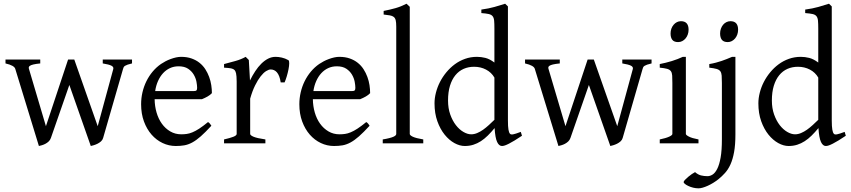

<svg xmlns="http://www.w3.org/2000/svg" viewBox="-20 -777 4613 1041"><path d="M695.8 -433.1Q680.7 -429.7 671.9 -426.5Q663.1 -423.3 658 -420.2Q652.8 -417 650.6 -412.8Q648.4 -408.7 647 -402.8L539.1 -28.8Q536.1 -18.1 527.6 -10.5Q519 -2.9 508.8 2.2Q498.5 7.3 488.5 10.3Q478.5 13.2 472.2 14.6L356 -316.4L255.9 -28.8Q252 -17.6 243.9 -10Q235.8 -2.4 226.1 2.7Q216.3 7.8 206.8 10.5Q197.3 13.2 190.9 14.6L63 -402.8Q58.6 -421.9 9.8 -433.1V-454.1H198.2V-433.1Q174.3 -430.7 161.1 -427.5Q147.9 -424.3 142.1 -420.2Q136.2 -416 136 -411.6Q135.7 -407.2 137.2 -402.8L229 -92.8L349.1 -454.1H382.8L509.8 -92.8L594.2 -402.8Q597.2 -414.1 584 -420.9Q570.8 -427.7 537.1 -433.1V-454.1H695.8Z M948.2 -417.5Q922.9 -417.5 901.6 -407.7Q880.4 -397.9 864 -380.1Q847.7 -362.3 836.7 -337.6Q825.7 -313 821.3 -283.2H1030.3Q1041.5 -283.2 1045.2 -286.9Q1048.8 -290.5 1048.8 -300.8Q1048.8 -314 1045.2 -333.7Q1041.5 -353.5 1030.5 -372.3Q1019.5 -391.1 999.8 -404.3Q980 -417.5 948.2 -417.5ZM1128.9 -272Q1120.1 -262.2 1105.5 -253.9Q1090.8 -245.6 1075.2 -239.3H818.4Q818.8 -201.2 828.9 -166.7Q838.9 -132.3 857.7 -106.2Q876.5 -80.1 903.1 -64.5Q929.7 -48.8 962.9 -48.8Q978 -48.8 992.4 -50.8Q1006.8 -52.7 1023.4 -59.6Q1040 -66.4 1060.3 -79.6Q1080.6 -92.8 1107.9 -115.2Q1114.3 -111.8 1118.9 -105.5Q1123.5 -99.1 1126 -95.2Q1093.3 -59.6 1068.6 -37.8Q1043.9 -16.1 1022.2 -4.4Q1000.5 7.3 979.2 11Q958 14.6 933.1 14.6Q895.5 14.6 861.6 -1.5Q827.6 -17.6 801.8 -47.1Q775.9 -76.7 760.5 -118.4Q745.1 -160.2 745.1 -211.9Q745.1 -244.6 752.4 -276.4Q759.8 -308.1 773.7 -336.4Q787.6 -364.7 807.6 -388.7Q827.6 -412.6 853 -430.2Q863.8 -437.5 877.2 -444.6Q890.6 -451.7 905.3 -457Q919.9 -462.4 934.3 -465.6Q948.7 -468.8 961.9 -468.8Q993.7 -468.8 1018.6 -460Q1043.5 -451.2 1062 -436.3Q1080.6 -421.4 1093.3 -401.6Q1106 -381.8 1114 -359.9Q1122.1 -337.9 1125.5 -315.2Q1128.9 -292.5 1128.9 -272Z M1543.9 -450.7Q1548.3 -447.8 1548.1 -433.6Q1547.9 -419.4 1544.2 -400.9Q1540.5 -382.3 1534.7 -362.8Q1528.8 -343.3 1522.9 -330.1H1502Q1499 -349.6 1493.7 -363.3Q1488.3 -377 1481.2 -385Q1474.1 -393.1 1465.6 -396.7Q1457 -400.4 1447.8 -400.4Q1437 -400.4 1422.6 -391.4Q1408.2 -382.3 1393.1 -363Q1377.9 -343.8 1363 -313.7Q1348.1 -283.7 1336.4 -242.2V-50.8Q1336.4 -43.5 1354.7 -35.6Q1373 -27.8 1418.9 -21V0H1194.8V-21Q1227.1 -28.3 1245.1 -35.4Q1263.2 -42.5 1263.2 -50.8V-335Q1263.2 -351.1 1262.2 -362.1Q1261.2 -373 1259.8 -379.9Q1258.3 -386.7 1256.1 -390.6Q1253.9 -394.5 1252 -397Q1248.5 -400.4 1244.4 -402.6Q1240.2 -404.8 1233.6 -406.2Q1227.1 -407.7 1217.8 -408.4Q1208.5 -409.2 1194.8 -410.2V-429.7Q1226.6 -438 1257.1 -446.5Q1287.6 -455.1 1312 -468.8L1329.1 -451.7L1335.4 -340.8Q1348.6 -367.7 1364 -391.1Q1379.4 -414.6 1397 -431.9Q1414.6 -449.2 1433.8 -459Q1453.1 -468.8 1474.1 -468.8Q1489.7 -468.8 1507.8 -464.8Q1525.9 -460.9 1543.9 -450.7Z M1806.2 -417.5Q1780.8 -417.5 1759.5 -407.7Q1738.3 -397.9 1721.9 -380.1Q1705.6 -362.3 1694.6 -337.6Q1683.6 -313 1679.2 -283.2H1888.2Q1899.4 -283.2 1903.1 -286.9Q1906.7 -290.5 1906.7 -300.8Q1906.7 -314 1903.1 -333.7Q1899.4 -353.5 1888.4 -372.3Q1877.4 -391.1 1857.7 -404.3Q1837.9 -417.5 1806.2 -417.5ZM1986.8 -272Q1978 -262.2 1963.4 -253.9Q1948.7 -245.6 1933.1 -239.3H1676.3Q1676.8 -201.2 1686.8 -166.7Q1696.8 -132.3 1715.6 -106.2Q1734.4 -80.1 1761 -64.5Q1787.6 -48.8 1820.8 -48.8Q1835.9 -48.8 1850.3 -50.8Q1864.7 -52.7 1881.3 -59.6Q1897.9 -66.4 1918.2 -79.6Q1938.5 -92.8 1965.8 -115.2Q1972.2 -111.8 1976.8 -105.5Q1981.4 -99.1 1983.9 -95.2Q1951.2 -59.6 1926.5 -37.8Q1901.9 -16.1 1880.1 -4.4Q1858.4 7.3 1837.2 11Q1815.9 14.6 1791 14.6Q1753.4 14.6 1719.5 -1.5Q1685.5 -17.6 1659.7 -47.1Q1633.8 -76.7 1618.4 -118.4Q1603 -160.2 1603 -211.9Q1603 -244.6 1610.4 -276.4Q1617.7 -308.1 1631.6 -336.4Q1645.5 -364.7 1665.5 -388.7Q1685.5 -412.6 1710.9 -430.2Q1721.7 -437.5 1735.1 -444.6Q1748.5 -451.7 1763.2 -457Q1777.8 -462.4 1792.2 -465.6Q1806.6 -468.8 1819.8 -468.8Q1851.6 -468.8 1876.5 -460Q1901.4 -451.2 1919.9 -436.3Q1938.5 -421.4 1951.2 -401.6Q1963.9 -381.8 1971.9 -359.9Q1980 -337.9 1983.4 -315.2Q1986.8 -292.5 1986.8 -272Z M2055.2 0V-21Q2076.2 -24.4 2090.3 -28.1Q2104.5 -31.7 2112.8 -35.4Q2121.1 -39.1 2124.8 -43Q2128.4 -46.9 2128.4 -50.8V-632.8Q2128.4 -654.8 2125.5 -667Q2122.6 -679.2 2114.7 -685.3Q2106.9 -691.4 2093.8 -693.6Q2080.6 -695.8 2060.1 -698.2V-717.8Q2095.2 -724.6 2124.5 -732.9Q2153.8 -741.2 2184.1 -756.8L2201.7 -740.2V-50.8Q2201.7 -43.5 2218.3 -35.6Q2234.9 -27.8 2274.9 -21V0Z M2810.1 -41Q2787.6 -25.9 2770.3 -15.4Q2752.9 -4.9 2740 1.7Q2727.1 8.3 2717.8 11.5Q2708.5 14.6 2701.7 14.6Q2685.5 14.6 2675.3 -7.3Q2665 -29.3 2661.6 -82.5Q2643.1 -60.1 2624.8 -42Q2606.4 -23.9 2587.2 -11.5Q2567.9 1 2546.4 7.8Q2524.9 14.6 2500 14.6Q2472.7 14.6 2443.8 -1.2Q2415 -17.1 2390.9 -46.9Q2366.7 -76.7 2351.3 -119.6Q2335.9 -162.6 2335.9 -216.8Q2335.9 -244.6 2343.5 -274.4Q2351.1 -304.2 2365.2 -332Q2379.4 -359.9 2399.9 -384.8Q2420.4 -409.7 2445.8 -428.5Q2471.2 -447.3 2501.5 -458Q2531.7 -468.8 2565.9 -468.8Q2588.9 -468.8 2611.6 -463.1Q2634.3 -457.5 2660.6 -438V-622.1Q2660.6 -648.9 2659.2 -664.8Q2657.7 -680.7 2650.9 -689.2Q2644 -697.8 2629.9 -700.9Q2615.7 -704.1 2589.8 -706.1V-725.1Q2629.9 -730.5 2661.6 -739.5Q2693.4 -748.5 2718.8 -756.8L2733.9 -742.2V-124Q2733.9 -106.9 2734.6 -94.7Q2735.4 -82.5 2736.8 -74.2Q2738.3 -65.9 2740.2 -60.5Q2742.2 -55.2 2745.1 -51.8Q2749.5 -46.4 2762 -48.6Q2774.4 -50.8 2803.7 -62ZM2660.6 -127.4V-356.4Q2644.5 -384.3 2615.2 -399.7Q2585.9 -415 2550.8 -415Q2519.5 -415 2493.7 -403.6Q2467.8 -392.1 2449 -369.1Q2430.2 -346.2 2419.7 -312Q2409.2 -277.8 2409.2 -231.9Q2409.2 -190.4 2421.1 -156.5Q2433.1 -122.6 2451.7 -98.6Q2470.2 -74.7 2492.4 -61.8Q2514.6 -48.8 2534.7 -48.8Q2551.3 -48.8 2567.4 -55.7Q2583.5 -62.5 2599.1 -73.5Q2614.7 -84.5 2630.1 -98.6Q2645.5 -112.8 2660.6 -127.4Z M3512.7 -433.1Q3497.6 -429.7 3488.8 -426.5Q3480 -423.3 3474.9 -420.2Q3469.7 -417 3467.5 -412.8Q3465.3 -408.7 3463.9 -402.8L3356 -28.8Q3353 -18.1 3344.5 -10.5Q3335.9 -2.9 3325.7 2.2Q3315.4 7.3 3305.4 10.3Q3295.4 13.2 3289.1 14.6L3172.9 -316.4L3072.8 -28.8Q3068.8 -17.6 3060.8 -10Q3052.7 -2.4 3043 2.7Q3033.2 7.8 3023.7 10.5Q3014.2 13.2 3007.8 14.6L2879.9 -402.8Q2875.5 -421.9 2826.7 -433.1V-454.1H3015.1V-433.1Q2991.2 -430.7 2978 -427.5Q2964.8 -424.3 2959 -420.2Q2953.1 -416 2952.9 -411.6Q2952.6 -407.2 2954.1 -402.8L3045.9 -92.8L3166 -454.1H3199.7L3326.7 -92.8L3411.1 -402.8Q3414.1 -414.1 3400.9 -420.9Q3387.7 -427.7 3354 -433.1V-454.1H3512.7Z M3557.1 0V-21Q3590.3 -27.8 3607.9 -35.9Q3625.5 -43.9 3625.5 -50.8V-327.1Q3625.5 -352.1 3624.5 -367.4Q3623.5 -382.8 3617.2 -391.4Q3610.8 -399.9 3596.9 -403.8Q3583 -407.7 3557.1 -410.2V-429.7Q3572.3 -432.6 3589.1 -436.8Q3606 -440.9 3622.6 -446Q3639.2 -451.2 3654.3 -457Q3669.4 -462.9 3682.1 -468.8H3698.7V-50.8Q3698.7 -44.9 3715.1 -36.4Q3731.4 -27.8 3767.1 -21V0ZM3713.4 -615.7Q3713.4 -602.1 3709 -589.8Q3704.6 -577.6 3697 -568.6Q3689.5 -559.6 3679.2 -554.2Q3668.9 -548.8 3656.7 -548.8Q3634.8 -548.8 3625.2 -561Q3615.7 -573.2 3615.7 -595.7Q3615.7 -609.4 3620.1 -621.6Q3624.5 -633.8 3632.3 -642.8Q3640.1 -651.9 3650.1 -657Q3660.2 -662.1 3671.9 -662.1Q3713.4 -662.1 3713.4 -615.7Z M3967.3 -48.3Q3967.3 7.8 3960.2 47.1Q3953.1 86.4 3940.7 114Q3928.2 141.6 3911.1 160.6Q3894 179.7 3874.5 195.3Q3861.3 205.6 3846.7 214.6Q3832 223.6 3817.4 230.2Q3802.7 236.8 3789.8 240.5Q3776.9 244.1 3767.6 244.1Q3752.4 244.1 3738 240.5Q3723.6 236.8 3712.2 231.4Q3700.7 226.1 3693.6 220.2Q3686.5 214.4 3686.5 210.4Q3686.5 206.1 3693.6 198.5Q3700.7 190.9 3710.4 182.6Q3720.2 174.3 3730.7 167Q3741.2 159.7 3748.5 156.2Q3764.2 169.9 3780.8 174.1Q3797.4 178.2 3815.9 178.2Q3830.1 178.2 3844 169.2Q3857.9 160.2 3869.1 137.7Q3880.4 115.2 3887.2 76.7Q3894 38.1 3894 -21V-327.1Q3894 -352.1 3892.8 -367.2Q3891.6 -382.3 3885.3 -390.9Q3878.9 -399.4 3865 -403.3Q3851.1 -407.2 3825.7 -410.2V-429.7Q3846.2 -433.1 3862.1 -437.5Q3877.9 -441.9 3892.3 -446.5Q3906.7 -451.2 3920.2 -456.8Q3933.6 -462.4 3949.2 -468.8H3967.3ZM3981.9 -615.7Q3981.9 -602.1 3977.5 -589.8Q3973.1 -577.6 3965.6 -568.6Q3958 -559.6 3947.8 -554.2Q3937.5 -548.8 3925.8 -548.8Q3903.8 -548.8 3894 -561Q3884.3 -573.2 3884.3 -595.7Q3884.3 -609.4 3888.7 -621.6Q3893.1 -633.8 3900.6 -642.8Q3908.2 -651.9 3918.5 -657Q3928.7 -662.1 3940.4 -662.1Q3981.9 -662.1 3981.9 -615.7Z M4565.9 -41Q4543.5 -25.9 4526.1 -15.4Q4508.8 -4.9 4495.8 1.7Q4482.9 8.3 4473.6 11.5Q4464.4 14.6 4457.5 14.6Q4441.4 14.6 4431.2 -7.3Q4420.9 -29.3 4417.5 -82.5Q4398.9 -60.1 4380.6 -42Q4362.3 -23.9 4343 -11.5Q4323.7 1 4302.2 7.8Q4280.8 14.6 4255.9 14.6Q4228.5 14.6 4199.7 -1.2Q4170.9 -17.1 4146.7 -46.9Q4122.6 -76.7 4107.2 -119.6Q4091.8 -162.6 4091.8 -216.8Q4091.8 -244.6 4099.4 -274.4Q4106.9 -304.2 4121.1 -332Q4135.3 -359.9 4155.8 -384.8Q4176.3 -409.7 4201.7 -428.5Q4227.1 -447.3 4257.3 -458Q4287.6 -468.8 4321.8 -468.8Q4344.7 -468.8 4367.4 -463.1Q4390.1 -457.5 4416.5 -438V-622.1Q4416.5 -648.9 4415 -664.8Q4413.6 -680.7 4406.7 -689.2Q4399.9 -697.8 4385.7 -700.9Q4371.6 -704.1 4345.7 -706.1V-725.1Q4385.7 -730.5 4417.5 -739.5Q4449.2 -748.5 4474.6 -756.8L4489.7 -742.2V-124Q4489.7 -106.9 4490.5 -94.7Q4491.2 -82.5 4492.7 -74.2Q4494.1 -65.9 4496.1 -60.5Q4498 -55.2 4501 -51.8Q4505.4 -46.4 4517.8 -48.6Q4530.3 -50.8 4559.6 -62ZM4416.5 -127.4V-356.4Q4400.4 -384.3 4371.1 -399.7Q4341.8 -415 4306.6 -415Q4275.4 -415 4249.5 -403.6Q4223.6 -392.1 4204.8 -369.1Q4186 -346.2 4175.5 -312Q4165 -277.8 4165 -231.9Q4165 -190.4 4177 -156.5Q4189 -122.6 4207.5 -98.6Q4226.1 -74.7 4248.3 -61.8Q4270.5 -48.8 4290.5 -48.8Q4307.1 -48.8 4323.2 -55.7Q4339.4 -62.5 4355 -73.5Q4370.6 -84.5 4386 -98.6Q4401.4 -112.8 4416.5 -127.4Z"/></svg>

Font: Gentium Basic
Style: Regular
Weight: 400
Designer: J. Victor Gaultney and Annie Olsen
Foundry: SIL International
Version: Version 1.100